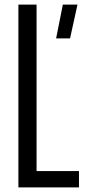

<svg xmlns="http://www.w3.org/2000/svg" viewBox="-20 -820 372 840"><path d="M60.5 0V-800H140V-71.5H325.5V0ZM225.5 -652 255 -800H319L286.5 -652Z"/></svg>

Font: Big Shoulders Text Thin
Style: Regular
Weight: 400
Version: Version 2.002